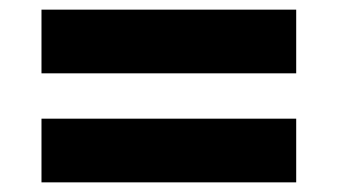

<svg xmlns="http://www.w3.org/2000/svg" viewBox="-20 -463 700 398"><path d="M594 -443V-311H66V-443ZM594 -217V-85H66V-217Z"/></svg>

Font: Archicoco
Style: Regular
Weight: 400
Designer: Hector Gatti
Foundry: Hector Gatti
Version: 1.002